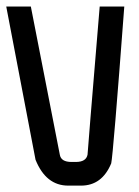

<svg xmlns="http://www.w3.org/2000/svg" viewBox="-44 -582 435 602"><path d="M-24.4 -561.5H52.7L143.6 -96.7Q147.5 -74.2 180.2 -74.2H193.8Q226.1 -74.2 230.5 -97.2Q230.5 -104 268.6 -561.5H345.7Q310.5 -94.2 304.7 -69.8Q275.9 0 210 0H169.9Q100.1 0 67.4 -81.1Z"/></svg>

Font: Kadhim
Style: Regular
Weight: 400
Designer: Developer/ Husham Jawad
Version: Version 1.00;December 29, 2020;FontCreator 13.0.0.2683 32-bi